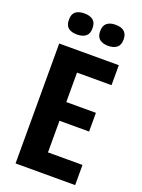

<svg xmlns="http://www.w3.org/2000/svg" viewBox="-159 -922 732 993"><g transform="rotate(20 207.5 -425.5)"><path d="M58 0V-660H386V-550H196V-388H359V-285H196V-111H386V0ZM299 -735Q270 -735 252.5 -748.5Q235 -762 235 -793Q235 -823 252 -837Q269 -851 299 -851Q364 -851 364 -793Q364 -762 346.5 -748.5Q329 -735 299 -735ZM128 -735Q97 -735 80 -748.5Q63 -762 63 -793Q63 -824 80 -837.5Q97 -851 128 -851Q158 -851 175.5 -837.5Q193 -824 193 -793Q193 -762 175.5 -748.5Q158 -735 128 -735Z"/></g></svg>

Font: Bricolage Grotesque 10pt Condensed Bricolage Grotesque 10pt Condensed Regular
Style: Bold
Weight: 700
Width: 3
Designer: Mathieu Triay
Foundry: Atelier Triay
Version: Version 1.000; ttfautohint (v1.8.4.7-5d5b);gftools[0.9.32]